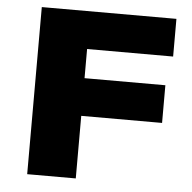

<svg xmlns="http://www.w3.org/2000/svg" viewBox="-51 -756 806 807"><g transform="rotate(5 352.0 -352.5)"><path d="M93 0V-705H661V-546H298V-423H639V-264H298V0Z"/></g></svg>

Font: Nunito Sans 7pt SemiExpanded Black
Style: Regular
Weight: 900
Width: 6
Designer: Vernon Adams
Foundry: Vernon Adams
Version: Version 3.101;gftools[0.9.27]